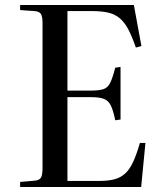

<svg xmlns="http://www.w3.org/2000/svg" viewBox="-20 -743 649 763"><path d="M60 0V-20L118 -25Q137 -27 143 -37.5Q149 -48 149 -76V-652Q149 -677 142.5 -687.5Q136 -698 116 -699L60 -703V-723H512L542 -560L520 -554Q505 -597 490.5 -625Q476 -653 457 -669.5Q438 -686 411.5 -692.5Q385 -699 345 -699H248V-383H341Q375 -383 392 -389Q409 -395 418.5 -415Q428 -435 438 -474L459 -477V-268L438 -265Q430 -304 420.5 -323.5Q411 -343 393 -350Q375 -357 341 -357H248V-24H375Q412 -24 436.5 -31Q461 -38 478.5 -54.5Q496 -71 509.5 -100.5Q523 -130 536 -175H558L541 0Z"/></svg>

Font: Literata 60pt
Style: Regular
Weight: 400
Designer: Latin by Veronika Burian and Jose Scaglione. Greek by Irene Vlachou. Cyrillic by Vera Evstafieva.
Foundry: TypeTogether
Version: Version 3.002